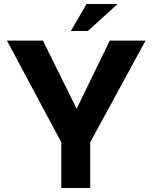

<svg xmlns="http://www.w3.org/2000/svg" viewBox="-20 -939 762 959"><path d="M286.1 -228.5 14.6 -736.3H194.3L383.8 -353.5L340.8 -350.6L528.3 -736.3H707L430.7 -228.5V0H286.1ZM567.4 -918.9 418.9 -784.2H334L412.1 -918.9Z"/></svg>

Font: Josefin Sans CFJ
Style: Bold
Weight: 700
Designer: Santiago Orozco
Foundry: Typemade
Version: Version 2.001